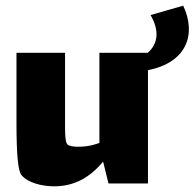

<svg xmlns="http://www.w3.org/2000/svg" viewBox="-20 -646 685 676"><path d="M625 -626 510 -593C541 -540 538 -493 500 -460H330V-143C312 -136 291 -131 272 -130C250 -128 222 -130 216 -139C208 -150 209 -198 209 -220V-460H38V-218C38 -95 44 -43 56 -29C78 -3 126 10 171 10C240 10 296 -20 343 -77L362 0H501V-399C639 -426 672 -527 625 -626Z"/></svg>

Font: FilmFarsi Display
Style: Regular
Weight: 400
Designer: Borna Izadpanah
Foundry: Borna Izadpanah
Version: Version 1.000;PS 001.000;hotconv 1.0.88;makeotf.lib2.5.64775